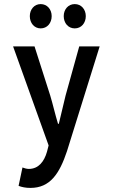

<svg xmlns="http://www.w3.org/2000/svg" viewBox="-20 -718 558 940"><path d="M90 102 71 192C87 198 105 202 129 202C225 202 271 133 308 22L468 -491H368L301 -250C290 -206 279 -157 268 -112H264C250 -158 239 -207 226 -250L149 -491H44L218 -6L210 25C196 74 168 109 121 109C110 109 98 105 90 102ZM179 -579C211 -579 233 -605 233 -639C233 -672 211 -698 179 -698C148 -698 126 -672 126 -639C126 -605 148 -579 179 -579ZM346 -579C378 -579 400 -605 400 -639C400 -672 378 -698 346 -698C314 -698 292 -672 292 -639C292 -605 314 -579 346 -579Z"/></svg>

Font: Falling Sky
Style: Condensed
Weight: 400
Designer: Paul D. Hunt
Foundry: Adobe Systems Incorporated
Version: Version 1.02